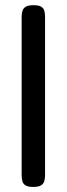

<svg xmlns="http://www.w3.org/2000/svg" viewBox="-20 -708 256 738"><path d="M107.8 10.5Q88.2 10.5 78.6 4.9Q69 -0.8 66.1 -11.4Q63.2 -22 63.2 -35.8V-642.8Q63.2 -656.5 66.5 -666.6Q69.8 -676.8 79.4 -682.4Q89 -688 108.8 -688Q128.5 -688 138 -682.4Q147.5 -676.8 150.4 -666.6Q153.2 -656.5 153.2 -641.8V-34.8Q153.2 -21 150 -10.9Q146.8 -0.8 137.1 4.9Q127.5 10.5 107.8 10.5Z"/></svg>

Font: Fredoka Light
Style: Regular
Weight: 300
Designer: Ben Nathan
Foundry: Milena B. Brandão, Ben Nathan
Version: Version 2.001